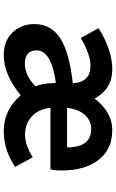

<svg xmlns="http://www.w3.org/2000/svg" viewBox="186 -800 628 1040"><g transform="rotate(90 500.0 -280.0)"><path d="M277.3 13.7Q203.1 13.7 156.7 -33.2Q110.4 -80.1 110.4 -152.3Q110.4 -242.2 187 -292Q263.7 -341.8 430.7 -360.4Q425.8 -456.1 336.9 -456.1Q274.4 -456.1 185.5 -403.3L132.8 -500Q251 -574.2 355.5 -574.2Q461.9 -574.2 513.7 -478.5Q587.9 -574.2 683.6 -574.2Q790 -574.2 846.7 -499Q903.3 -423.8 903.3 -302.7Q903.3 -257.8 897.5 -239.3H564.5Q571.3 -173.8 611.3 -137.7Q651.4 -101.6 709 -101.6Q765.6 -101.6 832 -143.6L883.8 -47.9Q793.9 13.7 688.5 13.7Q576.2 13.7 496.1 -78.1Q384.8 13.7 277.3 13.7ZM326.2 -100.6Q387.7 -100.6 447.3 -158.2Q432.6 -197.3 430.7 -244.1L428.7 -268.6Q252.9 -244.1 252.9 -164.1Q252.9 -100.6 326.2 -100.6ZM564.5 -329.1H778.3Q778.3 -460 678.7 -460Q633.8 -460 602.5 -425.8Q571.3 -391.6 564.5 -329.1Z"/></g></svg>

Font: GenEi Gothic M Regular
Style: Bold
Weight: 700
Designer: o_tamon (Modified); [Source Han Sans]
Ryoko NISHIZUKA  (kana & ideographs); Paul D. Hunt (Latin, Greek & Cyrillic); Wenl
Version: Version 1.1a;Original Version 1.004